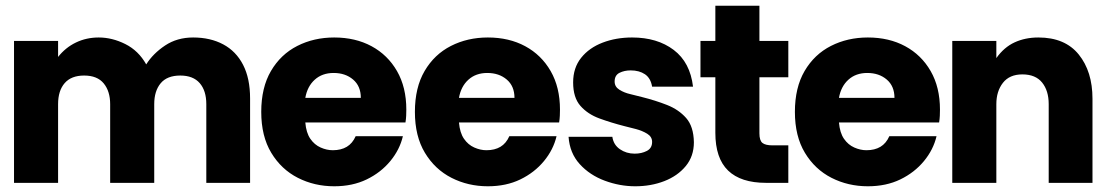

<svg xmlns="http://www.w3.org/2000/svg" viewBox="-20 -639 3862 671"><path d="M29 0V-496H183V-440Q209 -473 245.5 -490.5Q282 -508 325 -508Q372 -508 418 -485Q464 -462 491 -414Q515 -452 557 -480Q599 -508 655 -508Q715 -508 760 -484Q805 -460 829.5 -412.5Q854 -365 854 -295V0H701V-275Q701 -322 678 -348.5Q655 -375 610 -375Q564 -375 541.5 -348Q519 -321 519 -275V0H365V-275Q365 -320 342.5 -347.5Q320 -375 274 -375Q229 -375 206 -348.5Q183 -322 183 -275V0Z M1148 12Q1079 12 1021 -17.5Q963 -47 928 -105Q893 -163 893 -248Q893 -333 927 -391Q961 -449 1019 -478.5Q1077 -508 1148 -508Q1222 -508 1278.5 -477.5Q1335 -447 1367.5 -390.5Q1400 -334 1400 -256Q1400 -246 1399.5 -234.5Q1399 -223 1397 -211H1047Q1050 -175 1064.5 -154Q1079 -133 1100.5 -123.5Q1122 -114 1143 -114Q1172 -114 1192 -126Q1212 -138 1223 -163H1388Q1377 -116 1344 -76Q1311 -36 1261.5 -12Q1212 12 1148 12ZM1047 -297H1241Q1241 -338 1214 -361Q1187 -384 1146 -384Q1106 -384 1080 -360.5Q1054 -337 1047 -297Z M1685 12Q1616 12 1558 -17.5Q1500 -47 1465 -105Q1430 -163 1430 -248Q1430 -333 1464 -391Q1498 -449 1556 -478.5Q1614 -508 1685 -508Q1759 -508 1815.5 -477.5Q1872 -447 1904.5 -390.5Q1937 -334 1937 -256Q1937 -246 1936.5 -234.5Q1936 -223 1934 -211H1584Q1587 -175 1601.5 -154Q1616 -133 1637.5 -123.5Q1659 -114 1680 -114Q1709 -114 1729 -126Q1749 -138 1760 -163H1925Q1914 -116 1881 -76Q1848 -36 1798.5 -12Q1749 12 1685 12ZM1584 -297H1778Q1778 -338 1751 -361Q1724 -384 1683 -384Q1643 -384 1617 -360.5Q1591 -337 1584 -297Z M2200 12Q2146 12 2093.5 -7.5Q2041 -27 2006 -65.5Q1971 -104 1967 -161H2120Q2124 -133 2146.5 -117.5Q2169 -102 2198 -102Q2222 -102 2240.5 -111.5Q2259 -121 2259 -143Q2259 -161 2242 -171.5Q2225 -182 2202.5 -188Q2180 -194 2163 -198Q2116 -210 2075 -225Q2034 -240 2008.5 -269Q1983 -298 1983 -351Q1983 -402 2011 -437Q2039 -472 2086 -490Q2133 -508 2189 -508Q2277 -508 2334.5 -464.5Q2392 -421 2402 -336H2259Q2254 -366 2234 -379.5Q2214 -393 2184 -393Q2162 -393 2145 -384.5Q2128 -376 2128 -354Q2128 -336 2144.5 -325.5Q2161 -315 2183 -310Q2205 -305 2223 -300Q2271 -288 2311.5 -272Q2352 -256 2378 -226.5Q2404 -197 2405 -142Q2405 -93 2376.5 -58.5Q2348 -24 2301.5 -6Q2255 12 2200 12Z M2657 0Q2569 0 2524.5 -43Q2480 -86 2480 -175V-369H2428V-496H2480V-619H2634V-496H2735V-369H2634V-173Q2634 -148 2644.5 -139.5Q2655 -131 2680 -131H2735V0Z M3013 12Q2944 12 2886 -17.5Q2828 -47 2793 -105Q2758 -163 2758 -248Q2758 -333 2792 -391Q2826 -449 2884 -478.5Q2942 -508 3013 -508Q3087 -508 3143.5 -477.5Q3200 -447 3232.5 -390.5Q3265 -334 3265 -256Q3265 -246 3264.5 -234.5Q3264 -223 3262 -211H2912Q2915 -175 2929.5 -154Q2944 -133 2965.5 -123.5Q2987 -114 3008 -114Q3037 -114 3057 -126Q3077 -138 3088 -163H3253Q3242 -116 3209 -76Q3176 -36 3126.5 -12Q3077 12 3013 12ZM2912 -297H3106Q3106 -338 3079 -361Q3052 -384 3011 -384Q2971 -384 2945 -360.5Q2919 -337 2912 -297Z M3308 0V-496H3462V-436Q3489 -474 3526 -491Q3563 -508 3609 -508Q3702 -508 3750 -448.5Q3798 -389 3798 -294V0H3645V-275Q3645 -322 3622 -350.5Q3599 -379 3553 -379Q3508 -379 3485 -349.5Q3462 -320 3462 -275V0Z"/></svg>

Font: Rethink Sans ExtraBold
Style: Regular
Weight: 800
Designer: The Rethink Sans project authors (Hans Thiessen). DM Sans designed by Colophon Foundry.
Foundry: Rethink Communications LLC
Version: Version 1.001